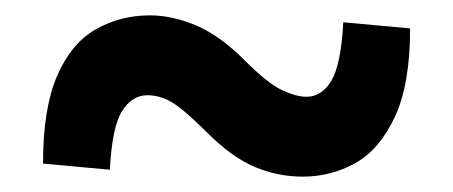

<svg xmlns="http://www.w3.org/2000/svg" viewBox="-20 -470 590 250"><path d="M298 -392Q329 -361 347.5 -352.5Q366 -344 379 -344Q399 -344 411.5 -365Q424 -386 427 -441L514 -433Q514 -360 494 -317.5Q474 -275 442.5 -257.5Q411 -240 374 -240Q342 -240 312 -252.5Q282 -265 249 -298Q219 -328 203.5 -337Q188 -346 172 -346Q152 -346 139 -325.5Q126 -305 123 -249L36 -257Q36 -329 54.5 -371.5Q73 -414 105 -432Q137 -450 175 -450Q204 -450 235 -437Q266 -424 298 -392Z"/></svg>

Font: Source Serif 4 Black
Style: Regular
Weight: 900
Designer: Frank Grießhammer
Foundry: Adobe
Version: Version 4.005;hotconv 1.1.0;makeotfexe 2.6.0